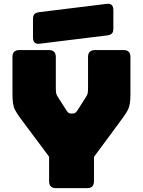

<svg xmlns="http://www.w3.org/2000/svg" viewBox="-20 -981 745 1001"><path d="M434 0H272Q236 0 236 -36V-164L83 -369Q68 -390 59.5 -406Q51 -422 48 -441.5Q45 -461 45 -492V-684Q45 -720 81 -720H235Q271 -720 271 -684V-520Q271 -510 272 -499.5Q273 -489 280 -478L326 -406Q336 -389 350 -389H360Q374 -389 384 -406L430 -478Q437 -489 438 -499.5Q439 -510 439 -520V-684Q439 -720 475 -720H624Q660 -720 660 -684V-492Q660 -461 657 -441.5Q654 -422 645.5 -406Q637 -390 622 -369L470 -163V-36Q470 0 434 0ZM535 -796 186 -753Q152 -749 152 -786V-882Q152 -901 160.5 -908.5Q169 -916 188 -918L537 -961Q571 -965 571 -928V-832Q571 -813 562.5 -805.5Q554 -798 535 -796Z"/></svg>

Font: Bungee Tint
Style: Regular
Weight: 400
Designer: David Jonathan Ross
Foundry: David Jonathan Ross
Version: Version 2.001